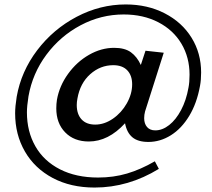

<svg xmlns="http://www.w3.org/2000/svg" viewBox="-20 -738 953 863"><path d="M489 -445Q530 -445 552 -422Q574 -399 574 -359Q574 -316 550 -273.5Q526 -231 487.5 -204.5Q449 -178 408 -178Q368 -178 346.5 -201.5Q325 -225 325 -266Q325 -280 328 -295Q340 -364 385.5 -404.5Q431 -445 489 -445ZM421 60Q322 60 249.5 23Q177 -14 139 -80.5Q101 -147 101 -233Q101 -261 108 -305Q126 -408 188.5 -492Q251 -576 342.5 -624.5Q434 -673 536 -673Q624 -673 691.5 -638Q759 -603 795.5 -541.5Q832 -480 832 -402Q832 -368 827 -343Q817 -287 794 -243.5Q771 -200 740.5 -176Q710 -152 678 -152Q654 -152 641 -167Q628 -182 628 -207Q628 -222 632 -237L716 -501L634 -510L613 -446Q596 -483 568.5 -503Q541 -523 493 -523Q435 -523 380 -491.5Q325 -460 286 -406Q247 -352 236 -290Q233 -271 233 -251Q233 -184 273 -143Q313 -102 379 -102Q467 -102 542 -184Q550 -142 575 -121Q600 -100 647 -100Q700 -100 748 -130Q796 -160 830.5 -217Q865 -274 879 -352Q884 -378 884 -412Q884 -499 841 -568.5Q798 -638 720.5 -678Q643 -718 545 -718Q430 -718 324.5 -662.5Q219 -607 147 -512Q75 -417 55 -303Q48 -259 48 -229Q48 -133 92 -57Q136 19 217 62Q298 105 405 105Q557 105 694 21L676 -13Q612 24 551 42Q490 60 421 60Z"/></svg>

Font: Geom
Style: Italic
Weight: 400
Italic angle: -10°
Version: Version 1.102